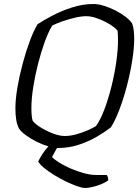

<svg xmlns="http://www.w3.org/2000/svg" viewBox="-20 -740 702 960"><path d="M271 0Q268 0 265 0L240 45Q251 57 275.5 72.5Q300 88 332 102Q364 116 398 125.5Q432 135 464 135H513Q521 142 521 162Q508 172 486 181Q464 190 442 195Q420 200 406 200Q392 200 366 191Q340 182 309 167Q278 152 249 134Q220 116 199 98.5Q178 81 171 67Q180 49 192.5 29.5Q205 10 222 -8Q192 -17 162 -32Q132 -47 108.5 -64.5Q85 -82 75 -97Q65 -116 61 -142Q57 -168 57 -198Q57 -243 67 -302Q77 -361 93.5 -422.5Q110 -484 129.5 -536Q149 -588 168 -619Q198 -639 243 -662.5Q288 -686 341 -703Q394 -720 448 -720Q471 -720 500 -711Q529 -702 557.5 -687.5Q586 -673 608.5 -655.5Q631 -638 641 -622Q647 -605 649 -584.5Q651 -564 651 -545Q651 -499 641 -436.5Q631 -374 614 -309Q597 -244 576 -189.5Q555 -135 534 -103Q506 -81 465 -57Q424 -33 374.5 -16.5Q325 0 271 0ZM304 -60Q332 -60 363.5 -69Q395 -78 421 -89.5Q447 -101 460 -110Q482 -140 502 -193Q522 -246 537.5 -308.5Q553 -371 561.5 -431.5Q570 -492 570 -538Q570 -551 569.5 -563Q569 -575 568 -586Q563 -594 546.5 -606.5Q530 -619 506.5 -631Q483 -643 458 -651Q433 -659 411 -659Q386 -659 354.5 -651.5Q323 -644 292.5 -633.5Q262 -623 241 -612Q222 -581 203.5 -530Q185 -479 170 -420Q155 -361 146 -303Q137 -245 137 -199Q137 -158 143 -137Q153 -122 181.5 -104Q210 -86 243.5 -73Q277 -60 304 -60Z"/></svg>

Font: Texturina Extralight
Style: Italic
Weight: 200
Italic angle: -11°
Designer: Guillermo Torres Carreño
Foundry: Omnibus-Type
Version: Version 1.002; ttfautohint (v1.8.3)